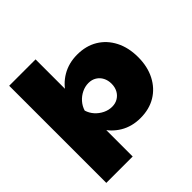

<svg xmlns="http://www.w3.org/2000/svg" viewBox="-237 -956 1307 1307"><g transform="rotate(-45 417.0 -302.5)"><path d="M48 -770H302V-433L292 -405V-215L302 -160V165H48ZM227 -287Q237 -381 276.5 -449.5Q316 -518 380 -555.5Q444 -593 525 -593Q610 -593 673 -555Q736 -517 771.5 -448Q807 -379 807 -287Q807 -196 771.5 -127Q736 -58 673 -20Q610 18 525 18Q443 18 379.5 -20Q316 -58 277 -126.5Q238 -195 227 -287ZM551 -287Q551 -320 537.5 -346Q524 -372 499.5 -387Q475 -402 443 -402Q410 -402 379 -387Q348 -372 325 -346Q302 -320 292 -287Q302 -254 325 -228.5Q348 -203 379 -188Q410 -173 443 -173Q475 -173 499.5 -188Q524 -203 537.5 -228.5Q551 -254 551 -287Z"/></g></svg>

Font: Unbounded Black
Style: Regular
Weight: 900
Designer: Luke Prowse, Jean-Baptiste Morizot, Fátima Lázaro, Florian Runge
Foundry: NaN
Version: Version 1.701;gftools[0.9.28.dev5+ged2979d]